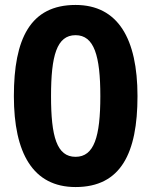

<svg xmlns="http://www.w3.org/2000/svg" viewBox="-20 -745 612 775"><path d="M285 10C468 10 535 -127 535 -357C535 -589 456 -725 285 -725C102 -725 36 -588 36 -357C36 -127 113 10 285 10ZM285 -112C209 -112 186 -194 186 -357C186 -520 209 -603 285 -603C360 -603 385 -520 385 -357C385 -193 360 -112 285 -112Z"/></svg>

Font: Noto Sans Malayalam
Style: Bold
Weight: 700
Designer: Jelle Bosma - Monotype Design Team
Foundry: Monotype Imaging Inc.
Version: Version 2.104